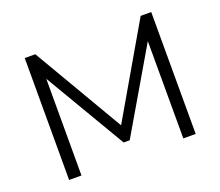

<svg xmlns="http://www.w3.org/2000/svg" viewBox="-117 -868 1188 1036"><g transform="rotate(-20 477.5 -350.0)"><path d="M114.3 0V-700H174.9L494.9 -153.7H462.7L779.9 -700H840.6L841.1 0H770.1L769.6 -588.8H787.2L494.8 -89.4H460.1L165.5 -588.8H185.3V0Z"/></g></svg>

Font: Montserrat Thin
Style: Regular
Weight: 100
Designer: Julieta Ulanovsky
Foundry: Julieta Ulanovsky
Version: Version 9.000